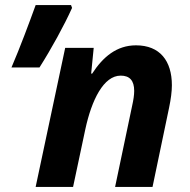

<svg xmlns="http://www.w3.org/2000/svg" viewBox="-20 -734 746 754"><path d="M25 -469H135C182 -543 232 -634 263 -703L259 -714H120C95 -645 59 -548 25 -469ZM120 0H267L315 -226C340 -342 387 -437 454 -437C489 -437 507 -418 507 -377C507 -361 504 -341 499 -319L432 0H579L644 -311C651 -344 655 -375 655 -399C655 -495 608 -556 514 -556C438 -556 384 -510 342 -445H338L348 -546H236Z"/></svg>

Font: Noto Sans
Style: Bold Italic
Weight: 700
Italic angle: -12°
Designer: Monotype Design Team
Foundry: Monotype Imaging Inc.
Version: Version 2.013